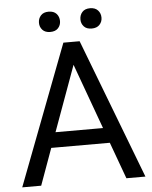

<svg xmlns="http://www.w3.org/2000/svg" viewBox="-59 -922 769 971"><g transform="rotate(-5 326.0 -437.0)"><path d="M14.2 0 285.2 -710.9H367.7L639.6 0H543L475.1 -186H177.7L110.4 0ZM206.1 -263.2H447.3L326.7 -594.7ZM170.9 -821.3Q170.9 -843.3 184.6 -858.4Q198.2 -873.5 224.1 -873.5Q250.5 -873.5 264.2 -858.4Q277.8 -843.3 277.8 -821.3Q277.8 -800.3 264.2 -785.4Q250.5 -770.5 224.1 -770.5Q198.2 -770.5 184.6 -785.4Q170.9 -800.3 170.9 -821.3ZM381.3 -820.3Q381.3 -842.3 394.8 -857.4Q408.2 -872.6 434.6 -872.6Q460.4 -872.6 474.4 -857.4Q488.3 -842.3 488.3 -820.3Q488.3 -799.3 474.4 -784.4Q460.4 -769.5 434.6 -769.5Q408.2 -769.5 394.8 -784.4Q381.3 -799.3 381.3 -820.3Z"/></g></svg>

Font: Roboto21382017
Style: Regular
Weight: 400
Designer: Christian Robertson
Foundry: Google
Version: Version 2.138; 2017